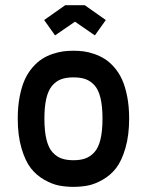

<svg xmlns="http://www.w3.org/2000/svg" viewBox="-20 -707 565 739"><path d="M477.1 -250.5Q477.1 -185.5 462.6 -136.5Q448.2 -87.4 426.8 -59.8Q405.3 -32.2 375 -15.1Q344.7 2 318.4 7.1Q292 12.2 262.7 12.2Q233.4 12.2 207 7.1Q180.7 2 150.4 -15.1Q120.1 -32.2 98.6 -59.8Q77.1 -87.4 62.7 -136.5Q48.3 -185.5 48.3 -250.5Q48.3 -297.4 55.9 -335.9Q63.5 -374.5 75.7 -401.1Q87.9 -427.7 105.7 -448Q123.5 -468.3 142.1 -480.2Q160.6 -492.2 182.9 -499.5Q205.1 -506.8 223.6 -509.3Q242.2 -511.7 262.7 -511.7Q282.7 -511.7 301.8 -509.3Q320.8 -506.8 342.8 -499.3Q364.7 -491.7 383.3 -480Q401.9 -468.3 419.7 -448Q437.5 -427.7 449.7 -401.1Q461.9 -374.5 469.5 -335.9Q477.1 -297.4 477.1 -250.5ZM262.7 -409.2Q234.9 -409.2 215.1 -401.9Q195.3 -394.5 180.4 -376.7Q165.5 -358.9 158.2 -327.6Q150.9 -296.4 150.9 -250.5Q150.9 -202.1 158.9 -169.7Q167 -137.2 182.6 -120.4Q198.2 -103.5 217.3 -96.9Q236.3 -90.3 262.7 -90.3Q289.6 -90.3 308.6 -97.2Q327.6 -104 343.3 -121.1Q358.9 -138.2 366.7 -170.4Q374.5 -202.6 374.5 -250.5Q374.5 -297.9 366.7 -330.1Q358.9 -362.3 343.3 -379.2Q327.6 -396 308.6 -402.6Q289.6 -409.2 262.7 -409.2ZM306.2 -687 387.2 -629.9 345.2 -570.8 268.6 -623.5 191.9 -570.8 149.9 -629.9 231 -687Z"/></svg>

Font: Anka/Coder Condensed
Style: Bold
Weight: 700
Width: 4
Monospace: yes
Version: Version 001.100